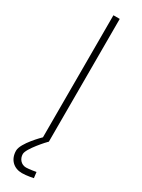

<svg xmlns="http://www.w3.org/2000/svg" viewBox="-237 -724 700 947"><g transform="rotate(30 113.0 -250.0)"><path d="M153 159C153 159 116 166 97 166C69 166 50 143 50 116C50 85 125 4 130 0H131V-700H95V-5C92 -2 13 75 13 118C13 169 47 200 93 200C121 200 157 192 157 192Z"/></g></svg>

Font: TitilliumText22L
Style: 1 wt
Weight: 100
Designer: Campivisivi
Foundry: Campivisivi
Version: 1.000